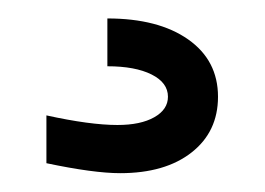

<svg xmlns="http://www.w3.org/2000/svg" viewBox="-20 29 284 206"><path d="M29.8 204.1V152.8Q76.7 163.1 106 163.1Q130.9 163.1 145.5 154.8Q160.2 146.5 160.2 132.8Q160.2 117.7 142.6 108.9Q125 100.1 95.2 100.1V48.8Q149.9 48.8 181.9 71.3Q213.9 93.8 213.9 132.8Q213.9 170.4 185.5 192.6Q157.2 214.8 108.9 214.8Q80.6 214.8 29.8 204.1Z"/></svg>

Font: LT Superior
Style: Regular
Weight: 400
Designer: Daniel Lyons
Foundry: LyonsType
Version: Version 1.000